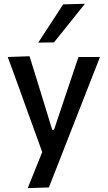

<svg xmlns="http://www.w3.org/2000/svg" viewBox="-20 -798 569 1014"><path d="M126.5 195.5Q146.5 145.5 167 94.5Q187.5 43.5 207.5 -6V17.5Q189 -34 170 -86.2Q151 -138.5 133 -188L100.5 -278.5Q81 -332 60.8 -388Q40.5 -444 21 -497L136 -501Q155 -440 173 -382Q191 -324 209.5 -263.5L255.5 -113H265.5L316 -264Q336 -323 355.2 -380.8Q374.5 -438.5 394.5 -497H508Q492.5 -457 477.8 -419.8Q463 -382.5 445.5 -337.5Q428 -292.5 403.5 -230L348.5 -90Q311.5 5 285.5 71.5Q259.5 138 238 192ZM182 -573Q215 -623.5 248 -674.2Q281 -725 313.5 -775L428.5 -778Q400.5 -743 373 -708.8Q345.5 -674.5 318.8 -641Q292 -607.5 265 -574Z"/></svg>

Font: Commissioner Thin Medium
Style: Regular
Weight: 500
Version: Version 1.000